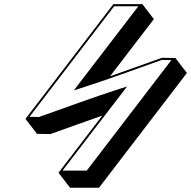

<svg xmlns="http://www.w3.org/2000/svg" viewBox="-20 -816 903 907"><path d="M515.5 -796.4 100.4 -254.4 154.8 -183.7 218.2 -182.7C300 -211.6 381.6 -241.5 463.4 -270L256.4 0L310.8 70.7H447.8L862.9 -471.3L808.5 -542L745 -543C663.2 -514.1 581.7 -484.2 499.8 -455.6L706.9 -725.7L652.5 -796.4ZM519.2 -786.4H633.5L328.7 -388.9L354.7 -397.2C485.4 -438.8 616.9 -487.8 744.5 -533L789.7 -532.3L389.7 -10H275.4L580.2 -407.4L554.2 -399.2C423.4 -357.6 292 -308.5 164.4 -263.4L119.2 -264.1Z"/></svg>

Font: Stormning
Style: AsgardObl
Weight: 400
Designer: Robert Jablonski, Mew Too
Foundry: Cannot Into Space Fonts
Version: Version 0.90